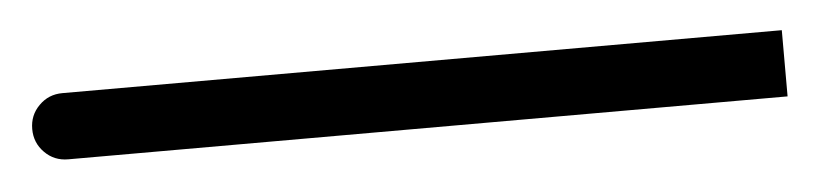

<svg xmlns="http://www.w3.org/2000/svg" viewBox="-47 -95 600 141"><g transform="rotate(-5 253.5 -24.5)"><path d="M0 -48.8H530.3V0H0Q-10.3 0 -17.3 -7.1Q-24.4 -14.2 -24.4 -24.4Q-24.4 -34.7 -17.3 -41.7Q-10.3 -48.8 0 -48.8Z"/></g></svg>

Font: AzarMehrMonospaced
Style: SansRegular
Weight: 1
Designer: Amin Abedi
Version: Version 1.00